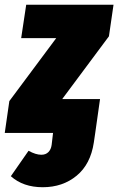

<svg xmlns="http://www.w3.org/2000/svg" viewBox="-55 -554 493 800"><path d="M418 -534.2 398.9 -402.8 204.1 -141.1H361.8L341.8 0L335.9 40Q322.3 130.4 264.2 178.2Q206.1 226.1 123 226.1Q41.5 226.1 -9.8 180.2L64 74.2Q93.8 90.8 117.2 90.8Q135.7 90.8 146.7 79.6Q157.7 68.4 160.2 49.8L166 0H-35.2L-16.1 -132.8L179.2 -395H33.2L54.2 -534.2Z"/></svg>

Font: Fira Sans Compressed Heavy
Style: Italic
Weight: 900
Width: 3
Italic angle: -8°
Designer: Carrois Corporate & Edenspiekermann AG
Foundry: Carrois Corporate GbR & Edenspiekermann AG
Version: Version 4.203;PS 004.203;hotconv 1.0.88;makeotf.lib2.5.64775